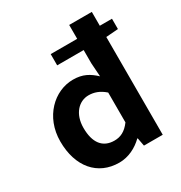

<svg xmlns="http://www.w3.org/2000/svg" viewBox="-187 -932 1018 1080"><g transform="rotate(-30 322.0 -392.0)"><path d="M644 -708H565V-798H418V-708H246V-635H418V-549L424 -461C384 -498 346 -521 282 -521C161 -521 47 -415 47 -255C47 -91 136 14 276 14C336 14 390 -14 430 -53H433L443 0H565V-635L644 -641ZM418 -165C386 -122 353 -107 314 -107C238 -107 198 -160 198 -256C198 -347 251 -401 314 -401C349 -401 383 -390 418 -359Z"/></g></svg>

Font: Spoqa Han Sans Neo Bold
Style: Bold
Weight: 700
Designer: [Spoqa Han Sans Neo] Dong-huui Kim  Younghwa Kang  Yujin Lee  [Noto Sans] Ryoko NISHIZUKA  (kana & ideographs); Paul D. 
Foundry: Spoqa (http://www.spoqa-han-sans.com)
Version: Version 1.000